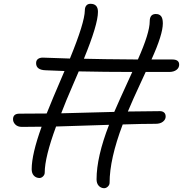

<svg xmlns="http://www.w3.org/2000/svg" viewBox="-20 -823 961 1000"><path d="M94.2 -162.1Q71.8 -162.1 59.3 -175Q46.9 -188 47.9 -204.1Q49.3 -231 81.1 -231Q175.3 -231 223.1 -231.9Q245.6 -289.6 315.9 -453.1Q250.5 -455.1 217.8 -457Q168 -458.5 168 -494.1Q168 -508.3 177.5 -515.6Q187 -522.9 203.1 -522.9Q218.8 -522.9 344.2 -518.1Q420.9 -705.1 421.9 -769Q421.9 -784.7 429.4 -793.9Q437 -803.2 451.2 -803.2Q490.2 -803.2 490.2 -761.2Q490.2 -695.3 417 -517.1Q497.6 -514.6 698.2 -513.2Q759.8 -651.4 759.8 -711.9Q759.8 -748.5 789.1 -750Q808.1 -751 818.1 -739.7Q828.1 -728.5 828.1 -701.2Q828.1 -643.1 769 -513.2H877Q911.6 -513.2 913.1 -488.8Q914.1 -470.7 899.7 -459.5Q885.3 -448.2 860.8 -448.2H738.8Q729.5 -427.7 710.2 -386.2Q690.9 -344.7 675 -309.3Q659.2 -273.9 646 -242.2Q760.3 -244.1 813 -244.1Q826.2 -244.1 834.5 -237.1Q842.8 -230 842.8 -215.8Q842.8 -200.7 828.9 -189.5Q814.9 -178.2 791 -178.2Q724.1 -178.2 619.1 -174.8Q550.8 5.4 550.8 128.9Q550.8 140.1 541.5 148.9Q532.2 157.7 521 157.2Q504.4 156.2 493.7 144Q482.9 131.8 482.9 110.8Q482.9 -5.4 547.9 -172.9Q327.6 -166 272 -164.1Q212.9 -3.9 212.9 76.2Q212.9 87.4 203.6 96.2Q194.3 105 183.1 104Q166.5 103 155.8 91.1Q145 79.1 145 58.1Q145 -20 196.8 -163.1Q160.6 -162.1 94.2 -162.1ZM390.1 -451.2Q380.9 -429.7 361.1 -383.8Q341.3 -337.9 326.2 -301.8Q311 -265.6 298.8 -232.9Q345.2 -233.9 437.7 -236.6Q530.3 -239.3 575.2 -240.2Q590.8 -277.8 668.9 -448.2Q527.8 -448.2 390.1 -451.2Z"/></svg>

Font: Shantell Sans Bouncy
Style: Italic
Weight: 300
Italic angle: -11.31°
Designer: Stephen Nixon, Anya Danilova, Shantell Martin
Foundry: Arrow Type
Version: Version 1.006;[9816181b4]